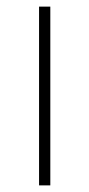

<svg xmlns="http://www.w3.org/2000/svg" viewBox="-20 -560 270 580"><path d="M98 0V-540H132V0Z"/></svg>

Font: Encode Sans Expanded Thin
Style: Regular
Weight: 250
Width: 7
Designer: Multiple Designers
Foundry: Impallari Type
Version: Version 2.000